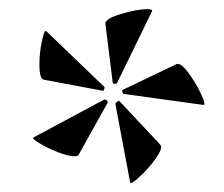

<svg xmlns="http://www.w3.org/2000/svg" viewBox="-20 -709 488 419"><path d="M142 -368Q129 -368 106 -377Q83 -386 66 -396.5Q49 -407 53 -409L206 -491L208 -492Q211 -492 213.5 -489.5Q216 -487 215 -485L152 -372Q151 -368 142 -368ZM241 -488 330 -393Q336 -386 320.5 -364Q305 -342 285 -323.5Q265 -305 264 -311L232 -481Q231 -483 235 -486.5Q239 -490 241 -488ZM66 -569Q66 -594 71.5 -619.5Q77 -645 81 -641L207 -520Q209 -519 207.5 -514.5Q206 -510 204 -511L76 -535Q66 -536 66 -569ZM248 -513 365 -569Q374 -573 390.5 -551Q407 -529 418.5 -504.5Q430 -480 424 -480L250 -504Q248 -504 247 -508Q246 -512 248 -513ZM302 -689Q313 -689 312 -685L236 -529Q235 -526 230.5 -526Q226 -526 226 -529L210 -657Q209 -668 244 -678.5Q279 -689 302 -689Z"/></svg>

Font: Cormorant SC SemiBold
Style: Regular
Weight: 600
Designer: Christian Thalmann (Catharsis Fonts)
Foundry: Catharsis Fonts
Version: Version 4.000